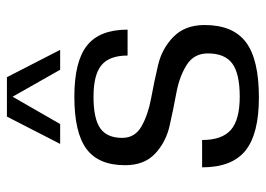

<svg xmlns="http://www.w3.org/2000/svg" viewBox="-124 -616 750 541"><g transform="rotate(-90 250.5 -345.0)"><path d="M133 -375Q133 -339 166 -320.5Q199 -302 245.5 -293.5Q292 -285 338.5 -274Q385 -263 418 -230.5Q451 -198 451 -143Q451 -63 402.5 -26.5Q354 10 247 10Q144 10 97 -28Q50 -66 50 -150H127Q127 -94 155.5 -69Q184 -44 249 -44Q314 -44 342.5 -65Q371 -86 371 -134Q371 -173 338.5 -193.5Q306 -214 260 -222.5Q214 -231 167.5 -241.5Q121 -252 88.5 -282.5Q56 -313 56 -367Q56 -442 102 -476Q148 -510 249 -510Q348 -510 393 -474.5Q438 -439 438 -360H365Q365 -411 338 -433.5Q311 -456 249 -456Q187 -456 160 -437Q133 -418 133 -375ZM172 -550H116L193 -700H304L381 -550H325L249 -684Z"/></g></svg>

Font: Fivo Sans Modern
Style: Regular
Weight: 400
Designer: Alexander Slobzheninov
Foundry: Alexander Slobzheninov
Version: 1.0